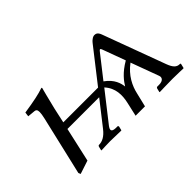

<svg xmlns="http://www.w3.org/2000/svg" viewBox="-63 -707 984 984"><g transform="rotate(-45 429.0 -215.0)"><path d="M206 -199H436L335 -70C310 -38 286 -27 263 -27C259 -27 257 -24 256 -21L251 0L252 2C252 2 298 0 316 0C333 0 395 2 395 2L397 0L402 -21C402 -24 400 -27 397 -27H390C366 -27 347 -32 367 -59L490 -216C529 -174 529 -122 518 -75L501 0H569L587 -75C597 -120 621 -171 675 -211L731 -59C737 -43 728 -27 698 -27H685C682 -27 679 -24 678 -21L673 0L674 2C674 2 742 0 768 0C796 0 846 2 846 2L848 0L853 -21C854 -24 854 -27 848 -27C826 -27 812 -41 799 -76L673 -417C665 -438 655 -442 643 -442C637 -442 623 -438 607 -417L467 -238H215L233 -320C245 -371 263 -439 263 -439C263 -442 261 -442 259 -442C228 -431 186 -422 113 -411L110 -387L152 -383C161 -382 167 -377 167 -361C167 -351 165 -339 161 -321L86 0L91 12L164 -12ZM509 -241 603 -361C611 -372 616 -373 620 -361L666 -236C609 -203 584 -168 569 -144C566 -169 556 -208 509 -241Z"/></g></svg>

Font: Libertinus Serif
Style: Italic
Weight: 400
Italic angle: -12°
Designer: Philipp H. Poll, Khaled Hosny
Foundry: Caleb Maclennan
Version: Version 7.050;RELEASE